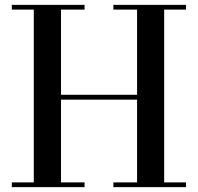

<svg xmlns="http://www.w3.org/2000/svg" viewBox="-20 -770 814 790"><path d="M745.5 -750V-730.5H655.5V-19.5H745.5V0H446.5V-19.5H544V-360H231V-19.5H328V0H28.5V-19.5H119V-730.5H28.5V-750H328V-730.5H231V-380H544V-730.5H446.5V-750Z"/></svg>

Font: Bodoni Moda 11pt Medium
Style: Regular
Weight: 500
Designer: Owen Earl
Foundry: indestructible type
Version: Version 2.004